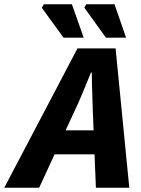

<svg xmlns="http://www.w3.org/2000/svg" viewBox="-84 -877 659 897"><path d="M-64 0 278 -651H456L520 0H364L350 -349Q349 -396 347 -442Q345 -488 345 -538H341Q321 -489 302 -443Q283 -397 260 -349L99 0ZM110 -156 136 -268H436L410 -156ZM213 -701 111 -841 121 -857H252L307 -701ZM411 -701 310 -841 319 -857H451L505 -701Z"/></svg>

Font: Source Sans 3 ExtraLight ExtraBold
Style: Italic
Weight: 800
Italic angle: -11°
Version: Version 3.052;hotconv 1.1.0;makeotfexe 2.6.0